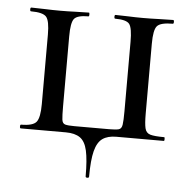

<svg xmlns="http://www.w3.org/2000/svg" viewBox="-44 -429 608 611"><g transform="rotate(5 260.5 -124.0)"><path d="M251 134Q251 81 244.5 52Q238 23 221.5 11.5Q205 0 176 0H32Q29 0 29 -6Q29 -12 32 -12Q70 -12 81 -26Q92 -40 92 -83V-305Q92 -349 81 -361.5Q70 -374 32 -374Q29 -374 29 -380Q29 -386 32 -386Q51 -386 75.5 -385Q100 -384 124 -384Q149 -384 173 -385Q197 -386 216 -386Q218 -386 218 -380Q218 -374 216 -374Q180 -374 170 -361.5Q160 -349 160 -305V-81Q160 -52 161.5 -39.5Q163 -27 172 -24.5Q181 -22 201 -22H312Q334 -22 343 -24.5Q352 -27 354 -40Q356 -53 356 -83V-305Q356 -349 346.5 -361.5Q337 -374 301 -374Q298 -374 298 -380Q298 -386 301 -386Q319 -386 342 -385Q365 -384 388 -384Q415 -384 440 -385Q465 -386 485 -386Q488 -386 488 -380Q488 -374 485 -374Q446 -374 435 -361.5Q424 -349 424 -305V-81Q424 -50 427.5 -35Q431 -20 444.5 -16Q458 -12 489 -12Q491 -12 491 -6Q491 0 489 0H337Q310 0 293.5 11.5Q277 23 269.5 52Q262 81 262 134Q262 138 256.5 138Q251 138 251 134Z"/></g></svg>

Font: Cormorant Medium
Style: Regular
Weight: 500
Designer: Christian Thalmann (Catharsis Fonts)
Foundry: Catharsis Fonts
Version: Version 4.000